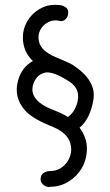

<svg xmlns="http://www.w3.org/2000/svg" viewBox="-20 -720 447 781"><path d="M205.6 -700.2Q205.6 -700.2 217.3 -699.7Q230.5 -699.7 243.4 -692.9Q256.3 -686 257.3 -673.1Q258.3 -660.2 253.9 -651.9Q243.2 -631.3 222.7 -634.8Q201.7 -640.6 180.9 -632.1Q160.2 -623.5 147.7 -604.7Q135.3 -585.9 136.7 -564.5Q137.7 -516.1 207 -487.3Q262.2 -464.8 276.4 -455.6Q373.5 -392.1 359.9 -313.7Q346.2 -235.4 303.7 -200.7Q334 -159.2 333.5 -115Q333 -70.8 313 -36.6Q293 -2.4 259.5 18.3Q226.1 39.1 188 39.6Q170.4 43.9 156 31.5Q141.6 19 146 1.5Q150.9 -25.4 194.8 -24.9Q219.7 -27.8 239 -45.2Q258.3 -62.5 265.9 -87.4Q273.4 -112.3 266.1 -136.2Q255.4 -178.2 196.8 -203.1Q192.9 -205.1 178.2 -210.9Q107.9 -240.2 80.1 -272.9Q34.7 -326.2 53.7 -393.1Q68.4 -446.8 113.8 -471.7Q73.2 -510.7 73.2 -566.4Q72.3 -601.1 90.3 -632.6Q108.4 -664.1 139.6 -682.6Q170.9 -701.2 205.6 -700.2ZM260.7 -389.2Q193.4 -432.1 162.1 -424.3Q130.9 -416.5 117.2 -383.3Q96.7 -331.1 151.9 -294.9Q169.4 -283.2 202.4 -270.5Q235.4 -257.8 255.9 -244.1Q280.3 -260.7 291.5 -293Q313.5 -355.5 260.7 -389.2Z"/></svg>

Font: Chilanka
Style: Regular
Weight: 400
Designer: Santhosh Thottingal <santhosh.thottingal@gmail.com>
Foundry: Swathanthra Malayalam Computing(SMC)
Version: Version 1.3; 20181103